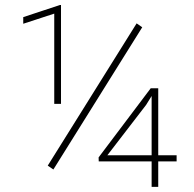

<svg xmlns="http://www.w3.org/2000/svg" viewBox="-20 -730 756 750"><path d="M218.3 -710.4V-324.2H191.9V-676.8L70.8 -637.2V-663.1L213.9 -710.4ZM535.6 -623.5 188.5 -67.9 166.5 -83 513.7 -638.7ZM669.9 -123.5V-99.6H598.1V0H572.3V-99.6H365.7L365.2 -115.2L568.8 -385.3H598.1V-123.5ZM399.4 -123.5H572.3V-355L550.8 -320.3Z"/></svg>

Font: Vazirmatn RD Thin
Style: Regular
Weight: 100
Designer: Saber Rastikerdar
Foundry: Saber Rastikerdar
Version: Version 32.102